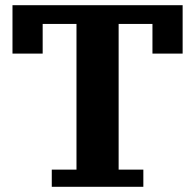

<svg xmlns="http://www.w3.org/2000/svg" viewBox="-20 -718 750 738"><path d="M179 -66H274V-626H144V-512H28V-698H682V-512H566V-626H436V-66H531V0H179Z"/></svg>

Font: IBM Plex Serif
Style: Bold
Weight: 700
Designer: Mike Abbink, Paul van der Laan, Pieter van Rosmalen
Foundry: Bold Monday
Version: Version 2.008